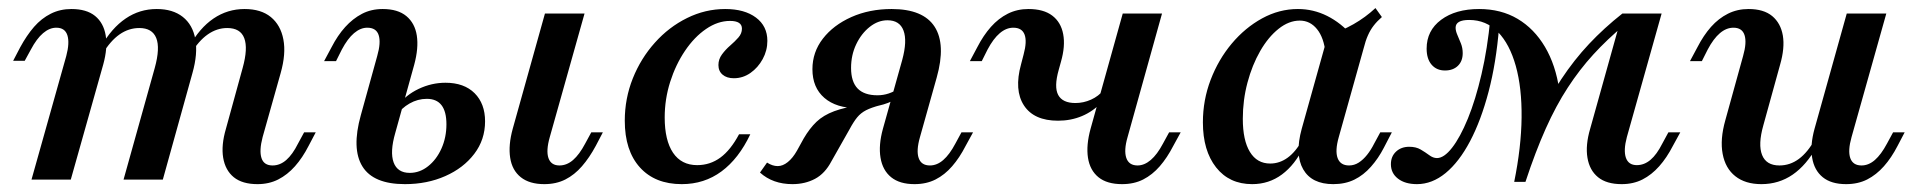

<svg xmlns="http://www.w3.org/2000/svg" viewBox="-20 -450 4805 481"><path d="M625 11.3Q587.1 11.3 565.7 -6Q544.4 -23.4 539.1 -54.8Q533.9 -86.3 546 -127.4L587.9 -279.8Q601.6 -329 591.9 -354.4Q582.3 -379.8 549.2 -379.8Q523.4 -379.8 500.4 -363.7Q477.4 -347.6 458.1 -315.3L454 -333.1Q479.8 -379.8 514.9 -403.6Q550 -427.4 592.7 -427.4Q633.9 -427.4 658.5 -407.3Q683.1 -387.1 689.9 -351.2Q696.8 -315.3 683.1 -266.9L637.9 -106.5Q629 -72.6 635.1 -54Q641.1 -35.5 662.9 -35.5Q681.5 -35.5 697.2 -49.2Q712.9 -62.9 726.6 -90.3L741.9 -118.5H771L753.2 -84.7Q737.9 -54.8 719 -33.5Q700 -12.1 677 -0.4Q654 11.3 625 11.3ZM58.9 0 146 -309.7Q154.8 -342.7 148.8 -361.7Q142.7 -380.6 121 -380.6Q104 -380.6 87.9 -366.9Q71.8 -353.2 57.3 -325.8L41.9 -297.6H12.9L30.6 -331.5Q46.8 -361.3 65.3 -382.7Q83.9 -404 107.3 -415.7Q130.6 -427.4 158.9 -427.4Q196.8 -427.4 218.1 -410.1Q239.5 -392.7 244.8 -361.3Q250 -329.8 238.7 -288.7L157.3 0ZM289.5 0 367.7 -279.8Q381.5 -329.8 371.4 -354.8Q361.3 -379.8 329 -379.8Q302.4 -379.8 279.4 -363.7Q256.5 -347.6 237.1 -315.3L233.1 -333.1Q259.7 -379.8 294.8 -403.6Q329.8 -427.4 372.6 -427.4Q412.9 -427.4 437.9 -407.7Q462.9 -387.9 469.4 -351.6Q475.8 -315.3 462.1 -266.9L387.9 0Z M1343.5 11.3Q1306.5 11.3 1284.7 -6Q1262.9 -23.4 1258.1 -54.8Q1253.2 -86.3 1264.5 -127.4L1345.2 -416.1H1444.4L1357.3 -106.5Q1347.6 -72.6 1354 -54Q1360.5 -35.5 1381.5 -35.5Q1400 -35.5 1415.7 -49.2Q1431.5 -62.9 1446 -90.3L1461.3 -118.5H1490.3L1472.6 -84.7Q1456.5 -54.8 1437.9 -33.5Q1419.4 -12.1 1396.4 -0.4Q1373.4 11.3 1343.5 11.3ZM994.4 11.3Q915.3 11.3 887.9 -33.1Q860.5 -77.4 883.9 -161.3L925 -309.7Q934.7 -343.5 928.6 -362.1Q922.6 -380.6 900 -380.6Q883.1 -380.6 866.9 -366.9Q850.8 -353.2 836.3 -325.8L821.8 -296.8H791.9L810.5 -331.5Q825.8 -361.3 844.8 -382.3Q863.7 -403.2 886.7 -415.3Q909.7 -427.4 938.7 -427.4Q976.6 -427.4 998 -409.7Q1019.4 -391.9 1024.2 -360.9Q1029 -329.8 1017.7 -287.9L970.2 -116.9Q956.5 -69.4 966.1 -43.1Q975.8 -16.9 1006.5 -16.9Q1031.5 -16.9 1052.4 -33.5Q1073.4 -50 1085.9 -77.8Q1098.4 -105.6 1098.4 -138.7Q1098.4 -202.4 1049.2 -202.4Q1026.6 -202.4 1006 -190.7Q985.5 -179 973.4 -160.5L976.6 -185.5Q996.8 -212.1 1029 -227.4Q1061.3 -242.7 1096 -242.7Q1142.7 -242.7 1169 -216.5Q1195.2 -190.3 1195.2 -146Q1195.2 -100 1168.1 -64.5Q1141.1 -29 1095.6 -8.9Q1050 11.3 994.4 11.3Z M1687.9 11.3Q1621 11.3 1583.1 -30.6Q1545.2 -72.6 1545.2 -147.6Q1545.2 -203.2 1565.3 -253.6Q1585.5 -304 1620.6 -343.1Q1655.6 -382.3 1701.2 -404.8Q1746.8 -427.4 1796.8 -427.4Q1845.2 -427.4 1873.8 -406Q1902.4 -384.7 1902.4 -347.6Q1902.4 -323.4 1890.7 -302Q1879 -280.6 1860.1 -267.3Q1841.1 -254 1818.5 -254Q1800.8 -254 1790.3 -262.9Q1779.8 -271.8 1779.8 -287.1Q1779.8 -301.6 1788.7 -313.7Q1797.6 -325.8 1809.3 -335.9Q1821 -346 1829.8 -356Q1838.7 -366.1 1838.7 -378.2Q1838.7 -397.6 1808.9 -397.6Q1778.2 -397.6 1748.8 -377.4Q1719.4 -357.3 1696 -322.6Q1672.6 -287.9 1658.9 -244.8Q1645.2 -201.6 1645.2 -155.6Q1645.2 -98.4 1666.1 -67.3Q1687.1 -36.3 1726.6 -36.3Q1758.9 -36.3 1784.7 -55.2Q1810.5 -74.2 1831.5 -113.7H1859.7Q1830.6 -52.4 1787.5 -20.6Q1744.4 11.3 1687.9 11.3Z M2271 11.3Q2233.9 11.3 2212.5 -6Q2191.1 -23.4 2185.9 -54.8Q2180.6 -86.3 2191.9 -127.4L2240.3 -300Q2253.2 -347.6 2243.5 -373.4Q2233.9 -399.2 2203.2 -399.2Q2179.8 -399.2 2158.9 -382.7Q2137.9 -366.1 2125 -339.1Q2112.1 -312.1 2112.1 -279.8Q2112.1 -245.2 2128.6 -228.2Q2145.2 -211.3 2178.2 -211.3Q2192.7 -211.3 2206 -215.7Q2219.4 -220.2 2228.2 -226.6L2223.4 -201.6Q2207.3 -191.1 2180.6 -185.1Q2154 -179 2128.2 -179Q2075 -179 2045.2 -204.8Q2015.3 -230.6 2015.3 -276.6Q2015.3 -319.4 2041.5 -353.2Q2067.7 -387.1 2112.9 -407.3Q2158.1 -427.4 2213.7 -427.4Q2292.7 -427.4 2321.4 -383.1Q2350 -338.7 2326.6 -255.6L2284.7 -106.5Q2275 -72.6 2281.5 -54Q2287.9 -35.5 2309.7 -35.5Q2327.4 -35.5 2343.1 -49.2Q2358.9 -62.9 2373.4 -90.3L2388.7 -118.5H2417.7L2399.2 -84.7Q2383.9 -54.8 2365.3 -33.5Q2346.8 -12.1 2323.8 -0.4Q2300.8 11.3 2271 11.3ZM1965.3 11.3Q1916.1 11.3 1883.9 -17.7L1901.6 -42.7Q1915.3 -33.9 1928.2 -33.9Q1941.1 -33.9 1953.6 -44Q1966.1 -54 1976.6 -72.6L1993.5 -103.2Q2008.1 -128.2 2025.4 -144.8Q2042.7 -161.3 2069.8 -171.4Q2096.8 -181.5 2137.9 -187.1L2184.7 -186.3Q2162.9 -180.6 2149.6 -173.8Q2136.3 -166.9 2127.4 -156Q2118.5 -145.2 2108.1 -125.8L2062.9 -46Q2046.8 -15.3 2021.8 -2Q1996.8 11.3 1965.3 11.3Z M2791.1 11.3Q2753.2 11.3 2731.9 -6Q2710.5 -23.4 2705.6 -54.8Q2700.8 -86.3 2712.1 -127.4L2792.7 -416.1H2891.1L2804.8 -106.5Q2795.2 -73.4 2801.6 -54.4Q2808.1 -35.5 2829.8 -35.5Q2846.8 -35.5 2862.9 -49.2Q2879 -62.9 2893.5 -90.3L2908.9 -118.5H2937.9L2919.4 -84.7Q2904 -54.8 2885.5 -33.5Q2866.9 -12.1 2844 -0.4Q2821 11.3 2791.1 11.3ZM2630.6 -147.6Q2570.2 -147.6 2545.2 -185.9Q2520.2 -224.2 2537.9 -288.7L2544.4 -313.7Q2553.2 -346 2546.8 -363.3Q2540.3 -380.6 2518.5 -380.6Q2500.8 -380.6 2484.7 -366.9Q2468.5 -353.2 2454 -325.8L2439.5 -296.8H2409.7L2428.2 -331.5Q2443.5 -361.3 2462.5 -382.7Q2481.5 -404 2504.8 -415.7Q2528.2 -427.4 2556.5 -427.4Q2594.4 -427.4 2616.1 -410.9Q2637.9 -394.4 2643.5 -364.5Q2649.2 -334.7 2637.9 -295.2L2632.3 -275Q2620.2 -232.3 2631 -212.1Q2641.9 -191.9 2674.2 -191.9Q2694.4 -191.9 2713.3 -200.4Q2732.3 -208.9 2745.2 -225L2739.5 -193.5Q2718.5 -171 2690.7 -159.3Q2662.9 -147.6 2630.6 -147.6Z M3116.9 11.3Q3059.7 11.3 3026.6 -30.6Q2993.5 -72.6 2993.5 -143.5Q2993.5 -199.2 3012.9 -250Q3032.3 -300.8 3065.7 -340.7Q3099.2 -380.6 3141.9 -404Q3184.7 -427.4 3231.5 -427.4Q3270.2 -427.4 3304.8 -410.1Q3339.5 -392.7 3367.7 -360.5L3300.8 -316.1Q3296.8 -355.6 3279.4 -377Q3262.1 -398.4 3236.3 -398.4Q3208.9 -398.4 3183.1 -377.8Q3157.3 -357.3 3137.1 -322.2Q3116.9 -287.1 3105.2 -243.1Q3093.5 -199.2 3093.5 -152.4Q3093.5 -98.4 3111.3 -69.4Q3129 -40.3 3162.1 -40.3Q3185.5 -40.3 3205.6 -54.8Q3225.8 -69.4 3241.9 -98.4L3246 -82.3Q3224.2 -37.1 3191.5 -12.9Q3158.9 11.3 3116.9 11.3ZM3320.2 11.3Q3266.1 11.3 3244.8 -25.8Q3223.4 -62.9 3241.1 -127.4L3306.5 -361.3Q3341.1 -372.6 3371 -389.5Q3400.8 -406.5 3425.8 -429.8L3441.9 -407.3Q3429.8 -396.8 3421.4 -385.9Q3412.9 -375 3406.9 -361.3Q3400.8 -347.6 3396 -328.2L3333.9 -106.5Q3324.2 -72.6 3331 -54Q3337.9 -35.5 3359.7 -35.5Q3372.6 -35.5 3383.9 -42.7Q3395.2 -50 3404.8 -62.1Q3414.5 -74.2 3422.6 -90.3L3437.9 -118.5H3466.9L3446.8 -79.8Q3433.1 -53.2 3414.5 -32.3Q3396 -11.3 3373 0Q3350 11.3 3320.2 11.3Z M3773.4 5.6Q3791.1 -81.5 3791.9 -155.6Q3792.7 -229.8 3777.4 -284.7Q3762.1 -339.5 3732.7 -369.8Q3703.2 -400 3660.5 -400Q3626.6 -400 3626.6 -380.6Q3626.6 -372.6 3631 -362.5Q3635.5 -352.4 3639.9 -341.1Q3644.4 -329.8 3644.4 -316.9Q3644.4 -296.8 3632.3 -285.1Q3620.2 -273.4 3600 -273.4Q3579 -273.4 3566.5 -287.9Q3554 -302.4 3554 -328.2Q3554 -373.4 3590.3 -400.4Q3626.6 -427.4 3685.5 -427.4Q3740.3 -427.4 3781.9 -402.8Q3823.4 -378.2 3850.4 -332.7Q3877.4 -287.1 3886.3 -225Q3866.9 -184.7 3852.8 -150.4Q3838.7 -116.1 3826.6 -79.4Q3814.5 -42.7 3801.6 5.6ZM3529.8 11.3Q3500 11.3 3482.3 -2.4Q3464.5 -16.1 3464.5 -38.7Q3464.5 -58.1 3477.4 -70.2Q3490.3 -82.3 3510.5 -82.3Q3527.4 -82.3 3539.1 -75.4Q3550.8 -68.5 3560.5 -61.3Q3570.2 -54 3579.8 -54Q3597.6 -54 3617.7 -79.8Q3637.9 -105.6 3657.3 -152.8Q3676.6 -200 3691.5 -264.1Q3706.5 -328.2 3713.7 -404.8L3735.5 -381.5Q3728.2 -292.7 3709.3 -220.6Q3690.3 -148.4 3662.9 -96.4Q3635.5 -44.4 3601.6 -16.5Q3567.7 11.3 3529.8 11.3ZM3773.4 5.6Q3800.8 -76.6 3829.8 -139.5Q3858.9 -202.4 3891.1 -251.2Q3923.4 -300 3960.9 -339.9Q3998.4 -379.8 4044.4 -416.1L4049.2 -387.1Q4006.5 -351.6 3971.8 -313.7Q3937.1 -275.8 3907.7 -230.6Q3878.2 -185.5 3852.4 -127.8Q3826.6 -70.2 3801.6 5.6ZM4042.7 11.3Q4004.8 11.3 3983.5 -6Q3962.1 -23.4 3956.9 -54.8Q3951.6 -86.3 3963.7 -127.4L4044.4 -416.1H4142.7L4055.6 -106.5Q4046.8 -73.4 4053.2 -54.8Q4059.7 -36.3 4080.6 -36.3Q4099.2 -36.3 4114.9 -49.6Q4130.6 -62.9 4144.4 -90.3L4159.7 -118.5H4189.5L4171 -84.7Q4155.6 -54.8 4136.7 -33.5Q4117.7 -12.1 4094.8 -0.4Q4071.8 11.3 4042.7 11.3Z M4392.7 11.3Q4352.4 11.3 4327.4 -8.5Q4302.4 -28.2 4295.6 -64.5Q4288.7 -100.8 4302.4 -149.2L4346.8 -309.7Q4356.5 -343.5 4350.4 -362.1Q4344.4 -380.6 4322.6 -380.6Q4304.8 -380.6 4288.7 -366.9Q4272.6 -353.2 4258.1 -325.8L4243.5 -296.8H4213.7L4232.3 -331.5Q4247.6 -361.3 4266.5 -382.7Q4285.5 -404 4308.9 -415.7Q4332.3 -427.4 4360.5 -427.4Q4398.4 -427.4 4419.8 -409.7Q4441.1 -391.9 4446.4 -360.9Q4451.6 -329.8 4439.5 -287.9L4397.6 -136.3Q4383.9 -87.9 4394.4 -61.7Q4404.8 -35.5 4437.9 -35.5Q4464.5 -35.5 4486.7 -52Q4508.9 -68.5 4526.6 -100.8L4531.5 -83.1Q4505.6 -36.3 4471 -12.5Q4436.3 11.3 4392.7 11.3ZM4604.8 11.3Q4567.7 11.3 4546.4 -6Q4525 -23.4 4519.8 -54.8Q4514.5 -86.3 4525.8 -127.4L4606.5 -416.1H4705.6L4618.5 -106.5Q4608.9 -72.6 4615.3 -54Q4621.8 -35.5 4643.5 -35.5Q4661.3 -35.5 4677 -49.2Q4692.7 -62.9 4707.3 -90.3L4722.6 -118.5H4751.6L4733.9 -84.7Q4718.5 -54.8 4699.6 -33.5Q4680.6 -12.1 4657.7 -0.4Q4634.7 11.3 4604.8 11.3Z"/></svg>

Font: Playfair 5pt SemiExpanded Light SemiBold
Style: Italic
Weight: 600
Italic angle: -15.6°
Version: Version 2.001;gftools[0.9.30]